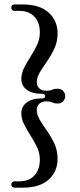

<svg xmlns="http://www.w3.org/2000/svg" viewBox="-20 -748 368 882"><path d="M187 -306.5Q187 -317 174 -317Q127.5 -317 102.8 -335.8Q78 -354.5 78 -385Q78 -411 90.8 -436.5Q103.5 -462 120.2 -487.8Q137 -513.5 150 -541Q163 -568.5 163 -598.5Q163 -644.5 138.2 -671.2Q113.5 -698 68.5 -698H48Q32 -698 32 -713Q32 -727.5 48 -727.5H85.5Q162.5 -727.5 203.5 -690.2Q244.5 -653 244.5 -595Q244.5 -557 230 -525.5Q215.5 -494 196.8 -467.2Q178 -440.5 163.5 -416.8Q149 -393 149 -370.5Q149 -352.5 160.8 -341.8Q172.5 -331 193.5 -331Q209.5 -331 219.5 -335.8Q229.5 -340.5 245 -340.5Q261 -340.5 270.2 -330.2Q279.5 -320 279.5 -306.5Q279.5 -293.5 270.5 -283Q261.5 -272.5 245.5 -272.5Q230 -272.5 219.8 -277.5Q209.5 -282.5 193.5 -282.5Q172.5 -282.5 160.8 -271.5Q149 -260.5 149 -242.5Q149 -220 163.5 -196.2Q178 -172.5 196.8 -145.8Q215.5 -119 230 -87.8Q244.5 -56.5 244.5 -18.5Q244.5 40 203.5 77Q162.5 114 85.5 114H48Q32 114 32 99.5Q32 85 48 85H68.5Q113.5 85 138.2 58Q163 31 163 -14.5Q163 -45 150 -72.2Q137 -99.5 120.2 -125.5Q103.5 -151.5 90.8 -176.8Q78 -202 78 -228Q78 -258.5 102.8 -277.2Q127.5 -296 174 -296Q187 -296 187 -306.5Z"/></svg>

Font: Fraunces 144pt Soft
Style: Regular
Weight: 400
Version: Version 1.000;[0bf87f6ff]